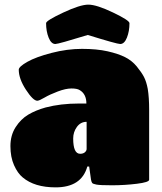

<svg xmlns="http://www.w3.org/2000/svg" viewBox="-20 -800 699 829"><path d="M220 9Q129 9 78 -34Q56 -52 40.5 -87Q25 -122 25 -169Q25 -216 47.5 -251Q70 -286 102 -305Q134 -324 177 -336Q242 -353 320 -353H353Q353 -394 324 -411Q313 -418 288.5 -418Q264 -418 229.5 -405Q195 -392 172 -378.5Q149 -365 141 -365Q123 -365 92 -412.5Q61 -460 61 -499Q61 -512 98 -533Q135 -554 202.5 -571.5Q270 -589 334 -589Q398 -589 444.5 -578.5Q491 -568 520.5 -553Q550 -538 570.5 -513Q591 -488 601.5 -468Q612 -448 618 -416Q624 -379 624 -325V-24Q624 -13 570.5 -6.5Q517 0 464.5 0Q412 0 396.5 -3Q381 -6 378 -10Q375 -14 373 -24L365 -81H357Q332 9 220 9ZM354 -157V-274Q328 -274 312 -252Q296 -230 296 -202Q296 -136 326 -136Q339 -136 346.5 -142.5Q354 -149 354 -157ZM539 -700Q539 -665 528 -637.5Q517 -610 499 -610Q485 -610 359 -649Q232 -610 219 -610Q201 -610 190 -637.5Q179 -665 179 -700Q179 -711 252.5 -745.5Q326 -780 361.5 -780Q397 -780 468 -746Q539 -712 539 -700Z"/></svg>

Font: Titan One
Style: Regular
Weight: 400
Designer: Rodrigo Fuenzalida
Foundry: Rodrigo Fuenzalida
Version: Version 1.001